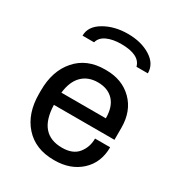

<svg xmlns="http://www.w3.org/2000/svg" viewBox="-177 -853 910 980"><g transform="rotate(30 278.0 -363.5)"><path d="M480 -613H413Q397 -675 288 -675Q239 -675 205 -659.5Q171 -644 163 -613H95Q95 -668 154 -702.5Q213 -737 292 -737Q371 -737 425.5 -703Q480 -669 480 -613ZM288 -521Q383 -521 442.5 -462Q502 -403 502 -305V-234H145Q150 -65 290 -65Q353 -65 383 -102Q413 -139 413 -190H502Q502 -100 442.5 -45Q383 10 288 10H284Q176 10 113.5 -59.5Q51 -129 51 -245V-265Q51 -380 113 -450.5Q175 -521 281 -521ZM283 -446Q226 -446 190.5 -411Q155 -376 147 -307H409Q409 -375 375.5 -410.5Q342 -446 283 -446Z"/></g></svg>

Font: Chivo
Style: Regular
Weight: 400
Designer: Hector Gatti
Foundry: Omnibus-Type
Version: Version 1.007;PS 001.007;hotconv 1.0.88;makeotf.lib2.5.64775